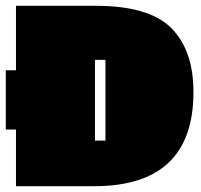

<svg xmlns="http://www.w3.org/2000/svg" viewBox="-35 -641 692 661"><path d="M631 -324Q631 0 289 0H20V-195H-15V-399H20V-621H295Q478 -621 554.5 -544.5Q631 -468 631 -324ZM328 -157V-435H292V-157Z"/></svg>

Font: Passion One Black
Style: Regular
Weight: 900
Designer: Alejandro Lo Celso
Foundry: Fontstage
Version: Version 1.002